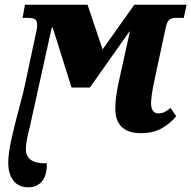

<svg xmlns="http://www.w3.org/2000/svg" viewBox="-20 -556 813 816"><path d="M15 136Q15 97 28.5 36Q42 -25 64 -107Q82 -174 85 -191L129 -397Q138 -435 138 -448Q138 -467 129.5 -473.5Q121 -480 98 -480H76L86 -536H352L416 -346L551 -536H773L761 -480H728Q710 -480 700 -472.5Q690 -465 684 -437L636 -213Q622 -148 622 -116Q622 -97 630 -85.5Q638 -74 652 -74Q666 -74 677 -79Q688 -84 705 -97L729 -62Q701 -29 665.5 -9.5Q630 10 578 10Q524 10 497 -17Q470 -44 470 -92Q470 -138 483 -200L532 -422H530L362 -184H284L204 -439H200L107 -18Q90 46 90 77Q90 141 179 138Q180 188 159 214Q138 240 101 240Q59 240 37 211.5Q15 183 15 136Z"/></svg>

Font: Noto Serif NarrowExtraBold
Style: Italic
Weight: 800
Width: 4
Italic angle: -12°
Designer: Monotype Design Team
Foundry: Monotype Imaging Inc.
Version: Version 1.001